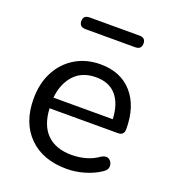

<svg xmlns="http://www.w3.org/2000/svg" viewBox="-128 -777 788 882"><g transform="rotate(20 266.5 -336.0)"><path d="M160 -624Q129 -624 129 -653Q129 -681 160 -681H403Q433 -681 433 -653Q433 -624 403 -624ZM297 9Q180 9 112.5 -58.5Q45 -126 45 -242Q45 -318 75 -375Q105 -432 158.5 -464Q212 -496 281 -496Q380 -496 436.5 -432Q493 -368 493 -256Q493 -226 463 -226H129Q133 -144 176 -101.5Q219 -59 297 -59Q331 -59 364.5 -68Q398 -77 429 -99Q451 -111 465.5 -100.5Q480 -90 480.5 -71Q481 -52 460 -39Q428 -17 384.5 -4Q341 9 297 9ZM129 -278H419Q416 -351 381.5 -392Q347 -433 282 -433Q214 -433 175 -390.5Q136 -348 129 -278Z"/></g></svg>

Font: Chiron GoRound TC N
Style: Regular
Weight: 350
Designer: Ryoko NISHIZUKA 西塚涼子 (kana, bopomofo & ideographs); Paul D. Hunt (Latin, Greek & Cyrillic); Sandoll Communications 산돌커뮤니
Foundry: Adobe
Version: Version 1.000;hotconv 1.1.1;makeotfexe 2.6.0